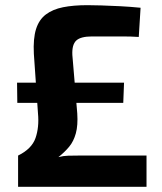

<svg xmlns="http://www.w3.org/2000/svg" viewBox="-20 -723 626 743"><path d="M318 -703Q339 -703 372 -702Q405 -701 444.5 -699Q484 -697 524 -693L517 -580Q500 -581 486.5 -581.5Q473 -582 455.5 -582Q438 -582 410 -582Q382 -582 336 -582Q292 -582 275 -566Q258 -550 260 -510L279 -284Q282 -238 273.5 -207Q265 -176 247.5 -155Q230 -134 206 -115Q225 -120 244 -120.5Q263 -121 282 -121H547V0H50V-121Q103 -147 117.5 -189Q132 -231 127 -284L111 -515Q108 -574 119.5 -610.5Q131 -647 157.5 -667Q184 -687 224 -695Q264 -703 318 -703ZM460 -403 457 -325H47L46 -403Z"/></svg>

Font: Exo 2
Style: Bold
Weight: 700
Designer: Natanael Gama
Foundry: Natanael Gama
Version: Version 2.010